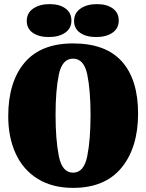

<svg xmlns="http://www.w3.org/2000/svg" viewBox="-20 -891 710 933"><path d="M651 -339Q651 -174 570.5 -76Q490 22 335 22Q235 22 164 -21.5Q93 -65 56.5 -144Q20 -223 20 -326Q20 -492 99 -586Q178 -680 335 -680Q494 -680 572.5 -592Q651 -504 651 -339ZM420 -333Q420 -452 404 -529Q388 -606 335 -606Q282 -606 266 -529Q250 -452 250 -333Q250 -212 266 -132Q282 -52 335 -52Q388 -52 404 -132Q420 -212 420 -333ZM327 -791Q327 -753 296.5 -732Q266 -711 217 -711Q169 -711 139.5 -731.5Q110 -752 110 -789Q110 -828 141.5 -849.5Q173 -871 221 -871Q269 -871 298 -850Q327 -829 327 -791ZM557 -791Q557 -753 526.5 -732Q496 -711 447 -711Q399 -711 369.5 -731.5Q340 -752 340 -789Q340 -828 371.5 -849.5Q403 -871 451 -871Q499 -871 528 -850Q557 -829 557 -791Z"/></svg>

Font: Sansita ExtraBold
Style: Regular
Weight: 800
Designer: Pablo Cosgaya
Foundry: Omnibus-Type
Version: Version 1.006